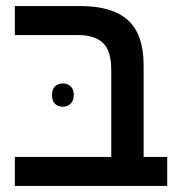

<svg xmlns="http://www.w3.org/2000/svg" viewBox="-20 -615 597 635"><path d="M348 0V-382Q348 -448 320 -473.5Q292 -499 239 -499H29V-595H245Q352 -595 403.5 -548Q455 -501 455 -399V0ZM29 0V-96H533V0ZM152 -301Q152 -320 162 -329.5Q172 -339 188 -339Q203 -339 213.5 -329.5Q224 -320 224 -301Q224 -282 213.5 -272Q203 -262 188 -262Q172 -262 162 -271.5Q152 -281 152 -301Z"/></svg>

Font: Noto Sans Hebrew Medium
Style: Regular
Weight: 500
Designer: Monotype Design Team
Foundry: Monotype Imaging Inc.
Version: Version 2.003